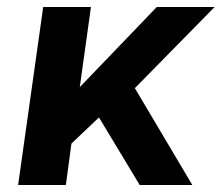

<svg xmlns="http://www.w3.org/2000/svg" viewBox="-20 -531 640 551"><path d="M32 0 104 -511H241L209 -281L430 -511H596L367 -278L532 0H381L264 -194L185 -119L169 0Z"/></svg>

Font: Chivo Mono SemiBold
Style: Italic
Weight: 600
Italic angle: -8.05°
Monospace: yes
Version: Version 1.008